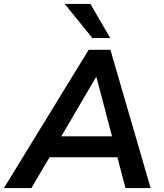

<svg xmlns="http://www.w3.org/2000/svg" viewBox="-52 -959 835 979"><path d="M-32 0 400 -705H511L716 0H588L537 -193L581 -157H164L220 -190L108 0ZM437 -565 246 -239 225 -264H554L526 -238L440 -565ZM419 -765 278 -939H409L510 -765Z"/></svg>

Font: Nunito Sans 10pt
Style: Bold Italic
Weight: 700
Italic angle: -9°
Designer: Vernon Adams
Foundry: Vernon Adams
Version: Version 3.101;gftools[0.9.27]